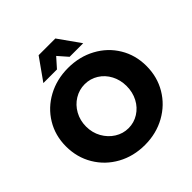

<svg xmlns="http://www.w3.org/2000/svg" viewBox="-237 -1087 1278 1278"><g transform="rotate(-45 402.0 -448.5)"><path d="M22.9 0ZM780.8 -352.1Q780.8 -249 731.4 -166Q682.1 -83 595.5 -34.9Q508.8 13.2 401.9 13.2Q294.9 13.2 208.5 -34.4Q122.1 -82 72.5 -165.5Q22.9 -249 22.9 -352.1Q22.9 -454.1 72.5 -536.1Q122.1 -618.2 208.5 -665Q294.9 -711.9 401.9 -711.9Q508.8 -711.9 595.5 -665Q682.1 -618.2 731.4 -536.1Q780.8 -454.1 780.8 -352.1ZM210.9 -351.1Q210.9 -293 237.5 -245.6Q264.2 -198.2 308.1 -170.7Q352.1 -143.1 403.8 -143.1Q455.6 -143.1 499.3 -170.7Q543 -198.2 567.9 -245.6Q592.8 -293 592.8 -351.1Q592.8 -408.2 567.9 -455.6Q543 -502.9 499.5 -530Q456.1 -557.1 403.8 -557.1Q352.1 -557.1 307.6 -530Q263.2 -502.9 237.1 -455.6Q210.9 -408.2 210.9 -351.1ZM589.8 -756.8H461.9L402.8 -824.2L342.8 -756.8H214.8L323.7 -910.2H481Z"/></g></svg>

Font: Argentum Sans
Style: Bold
Weight: 700
Designer: Julieta Ulanovsky (Modified by Cristiano Sobral)
Foundry: Julieta Ulanovsky
Version: Version 1.000; ttfautohint (v1.5.65-e2d9)